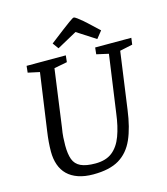

<svg xmlns="http://www.w3.org/2000/svg" viewBox="-123 -929 903 1036"><g transform="rotate(-15 329.0 -411.5)"><path d="M270 11Q222 11 186 -1.5Q150 -14 126.5 -37Q103 -60 91.5 -93Q80 -126 80 -166Q80 -218 89 -279L134 -597L69 -611L73 -648H292L288 -611L215 -597L171 -276Q166 -248 164.5 -224Q163 -200 163 -179Q163 -131 174 -101Q185 -71 214.5 -57Q244 -43 296 -43Q355 -43 390.5 -71Q426 -99 445.5 -151.5Q465 -204 474 -276L519 -596L452 -611L456 -648H658L653 -611L582 -596L538 -279Q525 -181 496.5 -117Q468 -53 414.5 -21Q361 11 270 11ZM479 -689 375 -756 264 -695 240 -728 314 -785Q343 -807 357 -817Q371 -827 377 -830.5Q383 -834 386 -834Q391 -834 404.5 -824Q418 -814 432 -802Q446 -790 451 -785L511 -729Z"/></g></svg>

Font: Faustina
Style: Italic
Weight: 400
Italic angle: -8°
Designer: Alfonso Garcia
Foundry: http://www.omnibus-type.com
Version: Version 1.200